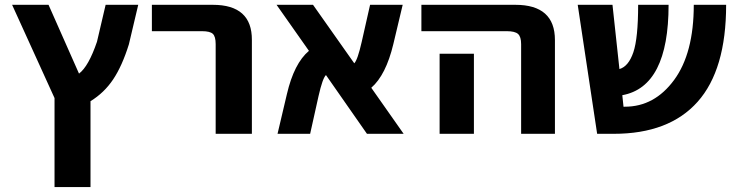

<svg xmlns="http://www.w3.org/2000/svg" viewBox="-20 -543 3002 782"><path d="M202.1 -143.6 29.3 -523.4H177.7L301.8 -243.2Q340.8 -272.5 375 -373L410.2 -523.4H543L504.9 -362.3Q477.5 -274.4 440.9 -219.7Q404.3 -165 348.6 -130.9V218.8H202.1Z M598.6 -416V-523.4H846.7Q1006.8 -523.4 1005.9 -379.9V2H858.4V-363.3Q858.4 -394.5 846.7 -405.3Q835 -416 802.7 -416Z M1624 2H1474.6L1307.6 -237.3Q1293.9 -224.6 1277.3 -151.4L1243.2 2H1110.4L1148.4 -159.2Q1177.7 -285.2 1238.3 -335.9L1106.4 -523.4H1254.9L1422.9 -285.2Q1436.5 -298.8 1453.1 -372.1L1487.3 -523.4H1620.1L1582 -363.3Q1551.8 -237.3 1492.2 -185.5Z M1696.3 -416V-523.4H2079.1Q2240.2 -523.4 2240.2 -379.9V2H2102.5V-363.3Q2102.5 -393.6 2089.8 -404.8Q2077.1 -416 2043.9 -416ZM1910.2 -324.2V-132.8V2H1770.5V-132.8V-324.2Z M2412.1 2 2333 -523.4H2474.6L2502.9 -261.7Q2540 -272.5 2559.6 -330.1Q2579.1 -387.7 2579.1 -523.4H2703.1Q2703.1 -189.5 2514.6 -155.3L2519.5 -108.4H2525.4Q2645.5 -108.4 2725.6 -217.3Q2805.7 -326.2 2805.7 -523.4H2937.5Q2937.5 -258.8 2821.3 -128.4Q2705.1 2 2479.5 2Z"/></svg>

Font: Gen Shin Gothic Bold
Style: Bold
Weight: 700
Designer: [Source Han Sans]
Ryoko NISHIZUKA  (kana & ideographs); Paul D. Hunt (Latin, Greek & Cyrillic); Wenlong ZHANG  (bopomofo
Version: Version 1.002.20150607